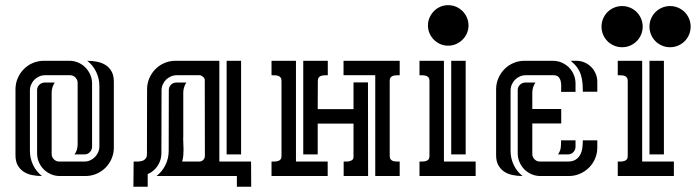

<svg xmlns="http://www.w3.org/2000/svg" viewBox="-20 -672 2657 733"><path d="M177.2 -84Q177.2 -72.3 185.8 -63.7Q194.3 -55.2 206.1 -55.2H301.3Q313.5 -55.2 324 -59.8Q334.5 -64.5 342.3 -72.3Q350.1 -80.1 354.7 -90.6Q359.4 -101.1 359.4 -113.3V-344.2Q359.4 -372.1 347.2 -397.5Q335 -422.9 313 -439.9Q332.5 -439.9 350.8 -436.3Q369.1 -432.6 383.3 -423.6Q397.5 -414.6 406 -399.2Q414.6 -383.8 414.6 -360.4V-108.4Q414.6 -85.9 406 -66.2Q397.5 -46.4 382.8 -31.7Q368.2 -17.1 348.4 -8.5Q328.6 0 306.2 0H208.5Q190.4 0 174.6 -6.8Q158.7 -13.7 147 -25.4Q135.3 -37.1 128.4 -53Q121.6 -68.8 121.6 -86.9V-328.1Q121.6 -340.3 130.4 -348.6Q139.2 -356.9 150.9 -356.9H189Q183.6 -348.6 180.4 -338.9Q177.2 -329.1 177.2 -319.3ZM276.4 -355.5Q276.4 -367.2 268.1 -376Q259.8 -384.8 247.6 -384.8H151.9Q140.1 -384.8 129.6 -380.1Q119.1 -375.5 111.3 -367.7Q103.5 -359.9 98.9 -349.1Q94.2 -338.4 94.2 -326.7V-95.7Q94.2 -67.9 106.2 -42.5Q118.2 -17.1 140.1 0Q120.6 0 102.3 -3.7Q84 -7.3 70.1 -16.6Q56.2 -25.9 47.6 -41Q39.1 -56.2 39.1 -79.6V-331.1Q39.1 -353.5 47.6 -373.3Q56.2 -393.1 70.8 -408Q85.4 -422.9 105.2 -431.4Q125 -439.9 147.5 -439.9H245.1Q262.7 -439.9 278.6 -433.1Q294.4 -426.3 306.2 -414.3Q317.9 -402.3 324.7 -386.5Q331.5 -370.6 331.5 -353V-111.8Q331.5 -100.1 323.2 -91.3Q314.9 -82.5 302.7 -82.5H264.6Q276.4 -99.1 276.4 -120.6Z M884.3 0H577.6Q599.6 -17.1 611.8 -42.5Q624 -67.9 624 -95.7L624.5 -328.1Q624.5 -339.8 632.8 -348.4Q641.1 -356.9 653.3 -356.9H691.4Q686 -348.6 682.9 -338.9Q679.7 -329.1 679.7 -319.3V-147H679.2Q679.2 -136.2 679.9 -124.5Q680.7 -112.8 680.7 -100.8Q680.7 -88.9 679.7 -77.4Q678.7 -65.9 675.3 -55.2H740.7Q749.5 -55.2 755.9 -61.5Q762.2 -67.9 762.2 -76.7L761.7 -367.2Q761.7 -373 754.9 -378.9Q748 -384.8 742.2 -384.8H654.8Q643.1 -384.8 632.3 -380.1Q621.6 -375.5 613.8 -367.7Q606 -359.9 601.3 -349.1Q596.7 -338.4 596.7 -326.7L596.2 -86.9Q596.2 -61 582 -39.3Q567.9 -17.6 543.9 -7.3V41H489.3L490.2 -55.2Q498 -55.2 507.1 -55.4Q516.1 -55.7 523.7 -58.1Q531.2 -60.5 536.1 -66.7Q541 -72.8 541 -84L541.5 -331.1Q541.5 -353.5 550 -373.3Q558.6 -393.1 573.2 -408Q587.9 -422.9 607.7 -431.4Q627.4 -439.9 649.9 -439.9H817.4V-55.2H938.5L939 41H884.3ZM900.4 -439.9V-82.5H845.2V-439.9Z M1231.4 -384.8Q1225.1 -384.8 1218.5 -384.5Q1211.9 -384.3 1206.3 -382.6Q1200.7 -380.9 1197 -376.2Q1193.4 -371.6 1193.4 -362.8L1192.9 -255.4H1329.6V-357.4H1384.8L1385.3 0H1292V-55.2Q1295.9 -55.2 1302.2 -55.2Q1308.6 -55.2 1314.7 -56.6Q1320.8 -58.1 1325.2 -61.8Q1329.6 -65.4 1329.6 -72.3V-200.2H1192.9V-82.5H1137.7V-439.9H1231.4ZM1467.8 -77.1Q1467.8 -68.4 1471.4 -63.7Q1475.1 -59.1 1480.7 -57.4Q1486.3 -55.7 1492.9 -55.4Q1499.5 -55.2 1505.9 -55.2V0H1412.6V-384.8H1291.5V-439.9H1505.9V-384.8Q1500 -384.8 1493.2 -384.5Q1486.3 -384.3 1480.7 -382.6Q1475.1 -380.9 1471.4 -376.5Q1467.8 -372.1 1467.8 -363.3ZM1231 -55.2V0H1016.6V-55.2Q1022.5 -55.2 1029.3 -55.4Q1036.1 -55.7 1041.7 -57.4Q1047.4 -59.1 1051 -63.5Q1054.7 -67.9 1054.7 -76.7V-362.8Q1054.7 -371.6 1051 -376.2Q1047.4 -380.9 1041.7 -382.6Q1036.1 -384.3 1029.5 -384.5Q1022.9 -384.8 1016.6 -384.8V-439.9H1109.9V-55.2Z M1581.5 -439.9H1674.8V-55.2H1795.9V0H1581.5V-55.2Q1587.4 -55.2 1594.2 -55.4Q1601.1 -55.7 1606.7 -57.4Q1612.3 -59.1 1616 -63.5Q1619.6 -67.9 1619.6 -76.7V-362.8Q1619.6 -371.6 1616 -376.2Q1612.3 -380.9 1606.7 -382.6Q1601.1 -384.3 1594.5 -384.5Q1587.9 -384.8 1581.5 -384.8ZM1757.8 -439.9V-82.5H1702.6V-439.9ZM1690.9 -652.3Q1707 -652.3 1721.2 -646.2Q1735.4 -640.1 1745.8 -629.6Q1756.3 -619.1 1762.5 -605Q1768.6 -590.8 1768.6 -574.7Q1768.6 -558.6 1762.5 -544.7Q1756.3 -530.8 1745.6 -520.3Q1734.9 -509.8 1720.9 -503.7Q1707 -497.6 1690.9 -497.6Q1674.8 -497.6 1660.9 -503.7Q1647 -509.8 1636.5 -520.3Q1626 -530.8 1619.9 -544.7Q1613.8 -558.6 1613.8 -574.7Q1613.8 -590.8 1619.9 -604.7Q1626 -618.7 1636.5 -629.4Q1647 -640.1 1660.9 -646.2Q1674.8 -652.3 1690.9 -652.3Z M2122.6 -200.7H2012.2V-84Q2012.2 -72.3 2020.8 -63.7Q2029.3 -55.2 2041 -55.2H2147Q2166 -55.2 2177.2 -62.3Q2188.5 -69.3 2194.8 -80.8Q2201.2 -92.3 2203.1 -106.7Q2205.1 -121.1 2205.1 -136.2H2260.3V-108.4Q2260.3 -85.9 2251.7 -66.2Q2243.2 -46.4 2228.3 -31.7Q2213.4 -17.1 2193.6 -8.5Q2173.8 0 2151.4 0H2043.5Q2025.4 0 2009.5 -6.8Q1993.7 -13.7 1981.9 -25.4Q1970.2 -37.1 1963.4 -53Q1956.5 -68.8 1956.5 -86.9V-328.1Q1956.5 -340.3 1965.3 -348.6Q1974.1 -356.9 1985.8 -356.9H2023.9Q2018.6 -348.6 2015.4 -338.9Q2012.2 -329.1 2012.2 -319.3V-255.9H2122.6ZM2122.1 -321.3Q2122.1 -329.6 2122.6 -340.6Q2123 -351.6 2120.8 -361.3Q2118.7 -371.1 2112.5 -377.9Q2106.4 -384.8 2093.3 -384.8H1986.8Q1975.1 -384.8 1964.6 -380.1Q1954.1 -375.5 1946.3 -367.7Q1938.5 -359.9 1933.8 -349.1Q1929.2 -338.4 1929.2 -326.7V-95.7Q1929.2 -67.9 1941.2 -42.5Q1953.1 -17.1 1975.1 0Q1955.6 0 1937.3 -3.7Q1918.9 -7.3 1905 -16.6Q1891.1 -25.9 1882.6 -41Q1874 -56.2 1874 -79.6V-331.1Q1874 -353.5 1882.6 -373.3Q1891.1 -393.1 1905.8 -408Q1920.4 -422.9 1940.2 -431.4Q1960 -439.9 1982.4 -439.9H2090.3Q2108.4 -439.9 2124.3 -433.1Q2140.1 -426.3 2151.9 -414.6Q2163.6 -402.8 2170.4 -387Q2177.2 -371.1 2177.2 -353V-321.3ZM2205.1 -321.8Q2205.1 -339.8 2203.6 -356.2Q2202.1 -372.6 2197.3 -387.2Q2192.4 -401.9 2183.1 -414.8Q2173.8 -427.7 2158.7 -439.9H2180.7Q2196.8 -439.9 2211.4 -433.6Q2226.1 -427.2 2236.8 -416.5Q2247.6 -405.8 2253.9 -391.1Q2260.3 -376.5 2260.3 -360.4V-321.8ZM2110.4 -82.5Q2119.6 -96.2 2120.8 -108.4Q2122.1 -120.6 2122.1 -136.2H2177.2V-111.8Q2177.2 -100.1 2168.9 -91.3Q2160.6 -82.5 2148.4 -82.5Z M2338.4 -439.9H2431.6V-55.2H2552.7V0H2338.4V-55.2Q2344.2 -55.2 2351.1 -55.4Q2357.9 -55.7 2363.5 -57.4Q2369.1 -59.1 2372.8 -63.5Q2376.5 -67.9 2376.5 -76.7V-362.8Q2376.5 -371.6 2372.8 -376.2Q2369.1 -380.9 2363.5 -382.6Q2357.9 -384.3 2351.3 -384.5Q2344.7 -384.8 2338.4 -384.8ZM2514.6 -439.9V-82.5H2459.5V-439.9ZM2355 -648.9Q2371.1 -648.9 2385.5 -642.8Q2399.9 -636.7 2410.6 -626Q2421.4 -615.2 2427.5 -600.8Q2433.6 -586.4 2433.6 -570.3Q2433.6 -554.2 2427.5 -539.8Q2421.4 -525.4 2410.6 -514.6Q2399.9 -503.9 2385.5 -497.8Q2371.1 -491.7 2355 -491.7Q2338.9 -491.7 2324.5 -497.8Q2310.1 -503.9 2299.3 -514.6Q2288.6 -525.4 2282.5 -539.8Q2276.4 -554.2 2276.4 -570.3Q2276.4 -586.4 2282.5 -600.8Q2288.6 -615.2 2299.3 -626Q2310.1 -636.7 2324.5 -642.8Q2338.9 -648.9 2355 -648.9ZM2538.1 -648.9Q2554.2 -648.9 2568.6 -642.8Q2583 -636.7 2593.8 -626Q2604.5 -615.2 2610.6 -600.8Q2616.7 -586.4 2616.7 -570.3Q2616.7 -554.2 2610.6 -539.8Q2604.5 -525.4 2593.8 -514.6Q2583 -503.9 2568.6 -497.8Q2554.2 -491.7 2538.1 -491.7Q2522 -491.7 2507.6 -497.8Q2493.2 -503.9 2482.4 -514.6Q2471.7 -525.4 2465.6 -539.8Q2459.5 -554.2 2459.5 -570.3Q2459.5 -586.4 2465.6 -600.8Q2471.7 -615.2 2482.4 -626Q2493.2 -636.7 2507.6 -642.8Q2522 -648.9 2538.1 -648.9Z"/></svg>

Font: Isar CAT
Style: Regular
Weight: 400
Designer: Digitized by Peter Wiegel
Foundry: CAT-Fonts, Peter Wiegel
Version: Version 1.000; ttfautohint (v1.3)